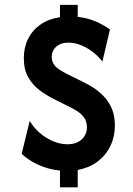

<svg xmlns="http://www.w3.org/2000/svg" viewBox="-20 -708 561 811"><path d="M233.3 83.3V12.5Q184 7.6 141.3 -12.2Q98.6 -31.9 71.5 -58.3L105.6 -197.2Q122.2 -168.8 147.9 -146.5Q173.6 -124.3 204.2 -111.5Q234.7 -98.6 265.3 -98.6Q291 -98.6 309 -108Q327.1 -117.4 337.2 -133.7Q347.2 -150 347.2 -170.1Q347.2 -194.4 335.8 -210.4Q324.3 -226.4 308.7 -236.8Q293.1 -247.2 281.2 -252.8L207.6 -289.6Q175.7 -305.6 146.5 -327.4Q117.4 -349.3 99 -381.9Q80.6 -414.6 80.6 -462.5Q80.6 -508.3 99 -544.8Q117.4 -581.2 151.7 -604.9Q186.1 -628.5 233.3 -635.4V-687.5H308.3V-636.8Q352.1 -631.9 386.8 -616.3Q421.5 -600.7 444.4 -583.3L412.5 -447.9Q393.8 -472.2 370.1 -489.9Q346.5 -507.6 320.8 -517.7Q295.1 -527.8 269.4 -527.8Q246.5 -527.8 230.9 -519.8Q215.3 -511.8 206.9 -498.3Q198.6 -484.7 198.6 -467.4Q198.6 -451.4 205.9 -438.9Q213.2 -426.4 227.1 -416.7Q241 -406.9 259.7 -397.2L334 -360.4Q352.8 -351.4 375 -337.2Q397.2 -322.9 418.1 -301.4Q438.9 -279.9 452.1 -249.7Q465.3 -219.4 465.3 -177.8Q465.3 -131.2 446.5 -92Q427.8 -52.8 392.7 -26Q357.6 0.7 308.3 9.7V83.3Z"/></svg>

Font: Afacad Flux
Style: Regular
Weight: 400
Designer: Kristian Moeller
Foundry: Dicotype
Version: Version 1.100